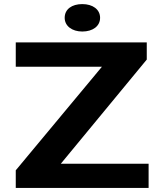

<svg xmlns="http://www.w3.org/2000/svg" viewBox="-20 -918 801 938"><path d="M277 -118 697 -627V-711H57V-592H478L57 -86V0H706V-118ZM382 -764C433 -764 469 -790 469 -831C469 -872 433 -898 382 -898C331 -898 296 -873 296 -831C296 -791 332 -764 382 -764Z"/></svg>

Font: Asimov
Style: XWid
Weight: 500
Designer: Google
Version: Version 2.000980; 2014